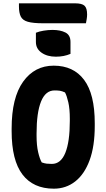

<svg xmlns="http://www.w3.org/2000/svg" viewBox="-20 -1115 640 1155"><path d="M196 -918Q215 -926 242.5 -930.5Q270 -935 296 -935Q343 -935 373.5 -919.5Q404 -904 404 -863V-791Q365 -774 316 -774Q264 -774 230 -798Q196 -822 196 -862ZM303 -720Q422 -720 486 -634.5Q550 -549 550 -374V-358Q550 -235 519 -151Q488 -67 432.5 -23.5Q377 20 304 20Q180 20 115 -65.5Q50 -151 50 -326V-342Q50 -527 119 -623.5Q188 -720 303 -720ZM200 -299Q200 -240 209.5 -199.5Q219 -159 231 -138Q248 -132 261 -130.5Q274 -129 292 -129Q346 -129 373 -195.5Q400 -262 400 -388V-401Q400 -460 391 -499.5Q382 -539 371 -559Q353 -567 340.5 -569Q328 -571 308 -571Q254 -571 227 -504.5Q200 -438 200 -312ZM94 -1095H431Q473 -1095 488.5 -1080.5Q504 -1066 504 -1028Q504 -1014 501.5 -1000Q499 -986 497 -975H240Q179 -975 147.5 -984Q116 -993 105 -1015.5Q94 -1038 94 -1076Z"/></svg>

Font: Recursive Mn Csl St XBd
Style: Regular
Weight: 800
Monospace: yes
Version: Version 1.079;hotconv 1.0.112;makeotfexe 2.5.65598; ttfautoh